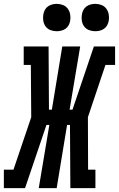

<svg xmlns="http://www.w3.org/2000/svg" viewBox="-54 -976 617 996"><path d="M-34 0V-96H16L108 -368L106 -639H69V-735H198L200 -407H215L269 -735H362L307 -407H322L433 -735H543V-639H493L402 -368L403 -96H441V0H311L309 -328H294L240 0H147L202 -328H187L76 0ZM440 -814Q423 -814 407.5 -820Q392 -826 382.5 -839Q373 -852 370.5 -868.5Q368 -885 371 -902Q373 -914 379 -925Q385 -936 395 -943Q405 -950 417 -953Q429 -956 440 -956Q457 -956 472.5 -950Q488 -944 497.5 -931Q507 -918 510 -901.5Q513 -885 510 -868Q508 -856 502 -845Q496 -834 486 -827Q476 -820 464 -817Q452 -814 440 -814ZM240 -814Q223 -814 207.5 -820Q192 -826 182.5 -839Q173 -852 170.5 -868.5Q168 -885 171 -902Q173 -914 179 -925Q185 -936 195 -943Q205 -950 217 -953Q229 -956 240 -956Q257 -956 272.5 -950Q288 -944 297.5 -931Q307 -918 310 -901.5Q313 -885 310 -868Q308 -856 302 -845Q296 -834 286 -827Q276 -820 264 -817Q252 -814 240 -814Z"/></svg>

Font: Iosevka Curly Slab Oblique
Style: Bold
Weight: 700
Italic angle: -9°
Monospace: yes
Designer: Belleve Invis
Foundry: Belleve Invis
Version: Version 11.1.0; ttfautohint (v1.8.3)